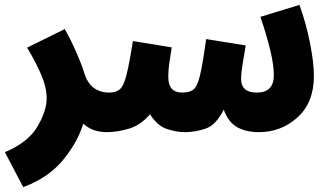

<svg xmlns="http://www.w3.org/2000/svg" viewBox="-50 -536 1355 786"><path d="M387 5Q472 5 472 -78Q472 -110 453 -133.5Q434 -157 397 -157Q360 -157 333.5 -176.5Q307 -196 293 -243Q283 -275 262 -323Q241 -371 215 -417L61 -341Q97 -281 119 -229.5Q141 -178 141 -134Q141 -82 103 -17.5Q65 47 -30 87L45 230Q148 192 208 119Q268 46 291 -30Q328 5 387 5Z M1010 5Q1101 5 1168 -55.5Q1235 -116 1235 -225Q1235 -279 1219 -360Q1203 -441 1176 -516L1016 -467Q1041 -394 1056 -332Q1071 -270 1071 -228Q1071 -157 1001 -157Q937 -157 937 -213Q937 -236 943.5 -276Q950 -316 956 -350L794 -376Q780 -275 769 -228.5Q758 -182 742 -169.5Q726 -157 696 -157Q639 -157 639 -220Q639 -252 644.5 -287Q650 -322 653 -342L494 -368Q479 -273 467.5 -228Q456 -183 440 -170Q424 -157 397 -157L387 5Q429 5 477 -9Q525 -23 564 -68Q595 -20 634.5 -7.5Q674 5 705 5Q750 5 792 -9.5Q834 -24 866 -87Q885 -35 921.5 -15Q958 5 1010 5Z"/></svg>

Font: Noto Sans Arabic Condensed Black
Style: Regular
Weight: 900
Width: 3
Designer: Nadine Chahine
Foundry: Monotype Imaging Inc.
Version: 1.001